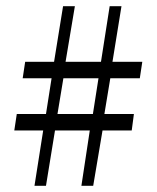

<svg xmlns="http://www.w3.org/2000/svg" viewBox="-20 -612 505 618"><path d="M279 -245H165L184 -360H297ZM335 -360H430L438 -413H342L371 -592H333L305 -413H191L221 -592H183L154 -413H61L53 -360H146L128 -245H34L26 -192H119L91 -14H128L157 -192H269L242 -14H280L310 -192H404L411 -245H316Z"/></svg>

Font: Libertinus Math
Style: Regular
Weight: 400
Designer: Philipp H. Poll
Foundry: Khaled Hosny
Version: Version 6.2